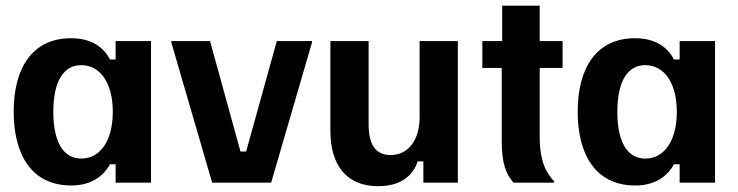

<svg xmlns="http://www.w3.org/2000/svg" viewBox="-20 -645 2607 678"><path d="M231.7 10C301.7 10 345 -22.5 368.3 -65H388.3V0H513.3V-500H388.3V-435H368.3C345 -480 300.8 -510 230.8 -510C94.2 -510 28.3 -405 28.3 -250.8C28.3 -100 90.8 10 231.7 10ZM266.7 -85C205.8 -85 168.3 -140 168.3 -250C168.3 -360 205.8 -415 266.7 -415C334.2 -415 378.3 -351.7 378.3 -250C378.3 -148.3 334.2 -85 266.7 -85Z M937.5 0 1081.7 -495V-500H957.5L849.2 -110H829.2L721.7 -500H585V-495L729.2 0Z M1315 12.5C1395.8 12.5 1438.3 -25 1455 -75H1475V0H1596.7V-500H1461.7V-230C1461.7 -155 1425 -97.5 1359.2 -97.5C1305 -97.5 1281.7 -136.7 1281.7 -205V-500H1146.7V-182.5C1146.7 -62.5 1203.3 12.5 1315 12.5Z M1936.7 0V-5C1908.3 -35 1885.8 -75 1885.8 -163.3V-405H1966.7V-500H1885.8V-625H1753.3V-500H1683.3V-405H1751.7V-149.2C1751.7 -65 1767.5 -30 1793.3 0Z M2223.3 10C2293.3 10 2336.7 -22.5 2360 -65H2380V0H2505V-500H2380V-435H2360C2336.7 -480 2292.5 -510 2222.5 -510C2085.8 -510 2020 -405 2020 -250.8C2020 -100 2082.5 10 2223.3 10ZM2258.3 -85C2197.5 -85 2160 -140 2160 -250C2160 -360 2197.5 -415 2258.3 -415C2325.8 -415 2370 -351.7 2370 -250C2370 -148.3 2325.8 -85 2258.3 -85Z"/></svg>

Font: Familjen Grotesk
Style: Bold
Weight: 700
Designer: Anders Wikstroem, Jonas Baeckman, Matilda Gysing, Kristian Moeller
Foundry: Familjen STHLM AB
Version: Version 2.000